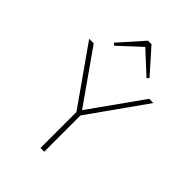

<svg xmlns="http://www.w3.org/2000/svg" viewBox="-259 -1042 1163 1163"><g transform="rotate(45 322.5 -460.0)"><path d="M321 -288 48 -676H87L328 -333H318L562 -676H598L323 -288ZM307 0V-321H339V0ZM184 -753 171 -766 308 -920H338L475 -766L462 -753L313 -891H333Z"/></g></svg>

Font: Outfit Thin Thin
Style: Regular
Weight: 250
Version: Version 1.100;gftools[0.9.27]